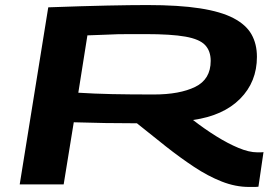

<svg xmlns="http://www.w3.org/2000/svg" viewBox="-20 -730 1104 760"><path d="M58 0 171 -701Q309 -706 403.5 -708Q498 -710 563 -710Q688 -710 771.5 -697Q855 -684 904.5 -658Q954 -632 975.5 -594Q997 -556 997 -505Q997 -406 930.5 -339Q864 -272 744 -255Q789 -220 835.5 -191Q882 -162 924 -144.5Q966 -127 998 -127Q1003 -127 1011 -127Q1019 -127 1023 -128L1003 9Q998 10 985 10Q972 10 966 10Q912 10 857.5 -11.5Q803 -33 748 -69.5Q693 -106 636.5 -150.5Q580 -195 522 -242Q457 -242 396 -243Q335 -244 272 -246L232 0ZM589 -356Q691 -356 752.5 -386Q814 -416 814 -489Q814 -528 792 -551.5Q770 -575 714 -585Q658 -595 556 -595Q520 -595 494.5 -595Q469 -595 445.5 -594.5Q422 -594 394 -592.5Q366 -591 326 -590L290 -363Q353 -359 423 -357.5Q493 -356 589 -356Z"/></svg>

Font: Georama Extra Expanded SemiBold
Style: Italic
Weight: 600
Width: 8
Italic angle: -9°
Designer: Jean-Baptiste Levee
Foundry: Production Type
Version: Version 1.000